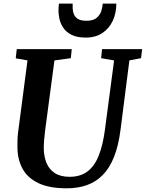

<svg xmlns="http://www.w3.org/2000/svg" viewBox="-20 -1009 789 1039"><path d="M680.2 -682.3 632.1 -306Q621.1 -220 596.9 -159.5Q572.7 -99 535.8 -61.8Q499 -24.5 450.2 -7.2Q401.4 10 341.6 10Q245.3 10 186.9 -18.5Q128.4 -46.9 101.8 -96.4Q75.1 -146 74.4 -208.7Q74.2 -227.7 74.6 -248.1Q74.9 -268.5 77.5 -290L128.8 -682.3L65.2 -693.4L70.6 -743H368.2L363.3 -694.1L274.6 -682L224 -301.8Q220.5 -273.6 218.6 -248.7Q216.7 -223.9 216.9 -205.4Q217.4 -161 232.1 -126.2Q246.8 -91.4 277.5 -71.8Q308.1 -52.2 356.3 -52.2Q414.1 -52.2 452.4 -80.5Q490.8 -108.7 513.6 -165.2Q536.5 -221.6 547.7 -306L597.4 -682L527.4 -694.1L532.2 -743H749.2L743.1 -694.1ZM444.2 -805.6Q397.7 -805.6 368.2 -820.1Q338.6 -834.7 322.8 -858.1Q306.9 -881.6 301.3 -908.5Q295.7 -935.4 296.7 -960.5Q297 -967.9 297.5 -975.3Q297.9 -982.6 299.1 -989.4H373.1Q371.7 -964.1 376.3 -943.1Q381 -922.1 397.4 -909.3Q413.9 -896.6 447.6 -896.6Q484.7 -896.6 503.2 -912.5Q521.7 -928.4 528.3 -950.1Q534.9 -971.8 536.1 -989.4H609.5Q609.5 -938 590.1 -896.4Q570.7 -854.8 533.9 -830.2Q497.1 -805.6 444.2 -805.6Z"/></svg>

Font: Merriweather Light
Style: Italic
Weight: 300
Italic angle: -7.8°
Designer: Eben Sorkin
Foundry: Eben Sorkin
Version: Version 2.101